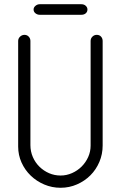

<svg xmlns="http://www.w3.org/2000/svg" viewBox="-20 -891 553 909"><path d="M168 -821Q157 -821 148 -828Q139 -835 139 -846Q139 -856 148 -863.5Q157 -871 168 -871H365Q378 -871 386 -863.5Q394 -856 394 -846Q394 -835 386 -828Q378 -821 365 -821ZM124 -204Q124 -174 135.5 -147.5Q147 -121 167 -101.5Q187 -82 212.5 -71Q238 -60 267 -60Q295 -60 321 -71.5Q347 -83 366.5 -102.5Q386 -122 397.5 -147.5Q409 -173 409 -202V-697Q409 -709 417.5 -717.5Q426 -726 438 -726Q451 -726 458.5 -717.5Q466 -709 466 -697V-202Q466 -161 450.5 -124.5Q435 -88 408 -61Q381 -34 344.5 -18Q308 -2 267 -2Q226 -2 189.5 -17.5Q153 -33 125.5 -59.5Q98 -86 82 -121.5Q66 -157 66 -197V-697Q66 -709 75 -717.5Q84 -726 96 -726Q108 -726 116 -717.5Q124 -709 124 -697Z"/></svg>

Font: VDS
Style: Thin
Weight: 100
Width: 0
Designer: artmaker
Foundry: artmaker
Version: Version 1.000 2012 initial release